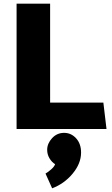

<svg xmlns="http://www.w3.org/2000/svg" viewBox="-20 -700 608 1042"><path d="M70 0V-680H252V-143H541L558 0ZM328 21Q366 21 393 50.5Q420 80 420 128Q420 187 374.5 242Q329 297 263 322L227 242Q241 234 258 219Q275 204 279 191Q261 180 248.5 159Q236 138 236 113Q236 79 262.5 50Q289 21 328 21Z"/></svg>

Font: Palanquin Dark
Style: Bold
Weight: 700
Designer: Pria Ravichandran
Version: Version 1.000